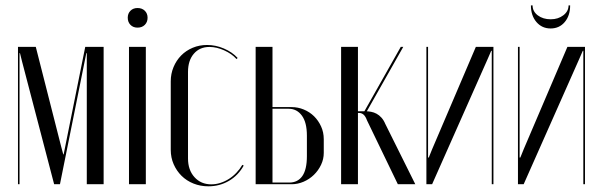

<svg xmlns="http://www.w3.org/2000/svg" viewBox="-20 -664 2168 692"><path d="M353.5 -495H287.2L215.4 -137.5L209.4 -107.5H208L200 -137.5L109 -495H44.8V0H50.4V-442.6V-472.6H52L59.4 -442.6L175.1 0H196.1L285.1 -442.6L291.1 -472.6H292.8V-442.6V0H353.5Z M444.9 -495V0H505.6V-495ZM440.4 -600.2Q440.4 -584.4 450.2 -574.4Q460 -564.4 475.6 -564.4Q491.9 -564.4 501.9 -574.4Q511.9 -584.4 511.9 -600.2Q511.9 -615.5 501.9 -625.3Q491.9 -635.1 475.6 -635.1Q460 -635.1 450.2 -625.3Q440.4 -615.5 440.4 -600.2Z M595.4 -370.8V-124.2Q595.4 -96 605.9 -72.1Q616.4 -48.1 634.4 -30.3Q652.4 -12.5 677.3 -2.5Q702.2 7.5 730.9 7.5Q771.6 7.5 805.1 -12.1Q838.5 -31.6 858.4 -67.2L853.4 -69.9Q844.5 -54.5 832.2 -41.6Q820 -28.6 805.1 -19.2Q790.1 -9.8 774.1 -4.7Q758.1 0.4 741.4 0.4Q704.4 0.4 681 -25.4Q657.6 -51.2 657.6 -92.9V-404.6Q657.6 -445.9 678.6 -470.3Q699.6 -494.8 734.9 -494.8Q760.6 -494.8 788 -482.5Q815.4 -470.2 832.5 -451.1L836.5 -455.1Q816.9 -476.4 787.2 -489.1Q757.5 -501.9 726.4 -501.9Q698.5 -501.9 674.6 -491.9Q650.6 -481.9 633 -464.1Q615.4 -446.2 605.4 -422.1Q595.4 -398 595.4 -370.8Z M962.1 -278V-495H901.4V0H1031.1Q1053.1 0 1074.1 -9Q1095 -18 1111.2 -33.7Q1127.4 -49.4 1137.1 -69.9Q1146.9 -90.5 1146.9 -113V-162Q1146.9 -187.4 1137.2 -208.4Q1127.6 -229.5 1111.8 -245.1Q1095.9 -260.6 1074.9 -269.3Q1054 -278 1030.8 -278ZM1086.1 -101.2Q1086.1 -52.9 1069.6 -29.4Q1053 -6 1022.6 -6H962.1V-272H1020.6Q1049.9 -272 1068 -247.4Q1086.1 -222.9 1086.1 -175Z M1413.9 0H1476.8L1368.6 -217.5Q1362.9 -231.1 1354.8 -240Q1346.8 -248.9 1337.2 -254.1Q1327.8 -259.2 1317.5 -261.1Q1307.2 -263 1297.4 -263H1249.6V-257H1273.8Q1283.4 -257 1290.5 -250.7Q1297.6 -244.4 1302.8 -230ZM1298 -255.6 1433.4 -495H1424.4L1290.4 -257.8ZM1270.1 -495H1209.4V0H1270.1Z M1695 -495 1537.2 -125.5 1525.4 -96.2H1522.8V-126.2V-495H1516.8V0H1537.4L1737.5 -451.1L1750.4 -480.8H1752.4V-450.8V0H1758.4V-495Z M2025 -495 1867.2 -125.5 1855.4 -96.2H1852.8V-126.2V-495H1846.8V0H1867.4L2067.5 -451.1L2080.4 -480.8H2082.4V-450.8V0H2088.4V-495ZM2029.2 -644.5H2034.9Q2034.9 -607.4 2015.3 -584.4Q1995.8 -561.4 1964.5 -561.4Q1933.3 -561.4 1913.4 -584.6Q1893.5 -607.9 1893.5 -644.5H1899.5Q1899.5 -622.9 1918.2 -608.7Q1937 -594.5 1964.8 -594.5Q1991.8 -594.5 2010.5 -609Q2029.2 -623.5 2029.2 -644.5Z"/></svg>

Font: Moniqa Black
Style: Regular
Weight: 900
Designer: Rajesh Rajput
Foundry: Rajesh Rajput
Version: Version 1.000